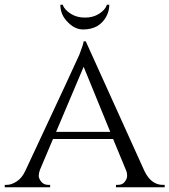

<svg xmlns="http://www.w3.org/2000/svg" viewBox="-25 -788 713 808"><path d="M425 -768C425 -768 425 -768 425 -768C420 -753 409 -741 392 -730C375 -719 355 -714 333 -714C310 -714 290 -719 273 -730C256 -741 244 -753 239 -768C239 -768 229 -768 229 -768C229 -768 229 -768 229 -768C229 -740 239 -716 260 -695C280 -674 302 -664 325 -664C348 -664 368 -669 384 -678C399 -687 412 -700 421 -716C430 -732 435 -749 435 -768C435 -768 425 -768 425 -768ZM660 -10C628 -10 602 -29 583 -68C583 -68 336 -614 336 -614C336 -614 327 -614 327 -614C327 -614 327 -614 327 -614C326 -605 320 -586 309 -558C309 -558 309 -558 309 -558C303 -543 227 -380 81 -68C81 -68 81 -68 81 -68C72 -49 60 -34 46 -25C31 -15 17 -10 3 -10C3 -10 -5 -10 -5 -10C-5 -10 -5 0 -5 0C-5 0 186 0 186 0C186 0 186 -10 186 -10C186 -10 178 -10 178 -10C178 -10 178 -10 178 -10C165 -10 155 -15 148 -24C141 -33 138 -41 138 -49C138 -56 140 -64 143 -73C143 -73 198 -203 198 -203C198 -203 451 -203 451 -203C451 -203 506 -70 506 -70C506 -70 506 -70 506 -70C509 -63 510 -55 510 -48C510 -40 507 -32 500 -23C493 -14 484 -10 471 -10C471 -10 463 -10 463 -10C463 -10 463 0 463 0C463 0 668 0 668 0C668 0 668 -10 668 -10C668 -10 660 -10 660 -10C660 -10 660 -10 660 -10ZM327 -507C327 -507 439 -233 439 -233C439 -233 211 -233 211 -233C211 -233 327 -507 327 -507Z"/></svg>

Font: Cinzel Utterance
Style: Regular
Weight: 500
Designer: Natanael Gama
Foundry: ""
Version: ""